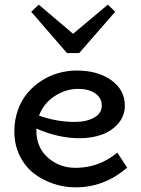

<svg xmlns="http://www.w3.org/2000/svg" viewBox="-20 -783 599 817"><path d="M316.9 -557.1H265.1L112.8 -732.9L145 -763.2L291 -639.2L439 -763.2L470.2 -732.9ZM479 -133.8 521 -69.8Q424.3 14.2 301.8 14.2Q252 14.2 205.6 -1.7Q159.2 -17.6 122.3 -46.6Q85.4 -75.7 63.2 -121.8Q41 -168 41 -224.1Q41 -272 55.9 -314Q70.8 -356 96.4 -386.5Q122.1 -417 155.8 -439Q189.5 -460.9 228 -471.9Q266.6 -482.9 306.2 -482.9Q396 -482.9 453.6 -441.7Q511.2 -400.4 511.2 -334Q511.2 -289.6 482.9 -257.1Q454.6 -224.6 411.9 -209.7Q369.1 -194.8 318.8 -194.8Q229.5 -194.8 134.8 -235.8V-227.1Q134.8 -154.8 184.8 -111.3Q234.9 -67.9 305.2 -68.8Q403.8 -70.3 479 -133.8ZM313 -404.8Q259.8 -404.8 212.6 -374Q165.5 -343.3 146 -291Q221.2 -264.2 297.9 -264.2Q347.7 -264.2 380.4 -282.5Q413.1 -300.8 413.1 -334Q413.1 -366.2 385.3 -385.5Q357.4 -404.8 313 -404.8Z"/></svg>

Font: BioRhyme
Style: Regular
Weight: 400
Designer: Aoife Mooney
Foundry: Aoife Mooney Type
Version: Version 1.500;PS 001.500;hotconv 1.0.88;makeotf.lib2.5.64775